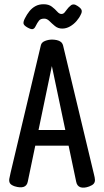

<svg xmlns="http://www.w3.org/2000/svg" viewBox="-20 -874 492 907"><path d="M424 -50Q428 -35 428.5 -24.5Q429 -14 423 -6.5Q417 1 401 7Q376 16 360 10.5Q344 5 340 -15L225 -562L111 -15Q107 4 91 9Q75 14 49 6Q32 0 27 -8.5Q22 -17 24 -29.5Q26 -42 30 -58L173 -660Q176 -674 192.5 -680.5Q209 -687 226 -687Q237 -687 248.5 -684.5Q260 -682 267.5 -676Q275 -670 278 -659ZM96 -186 130 -260H314L348 -186ZM186 -854Q210 -854 225 -842.5Q240 -831 250 -819.5Q260 -808 270 -808Q279 -808 285 -815Q291 -822 297.5 -831Q304 -840 313 -847Q319 -853 327.5 -853Q336 -853 346 -846Q363 -835 365.5 -826Q368 -817 362 -806Q355 -790 341.5 -774.5Q328 -759 310.5 -749Q293 -739 274 -739Q254 -739 239.5 -751Q225 -763 213.5 -774.5Q202 -786 189 -786Q172 -786 164.5 -777Q157 -768 147 -748Q142 -738 134 -736.5Q126 -735 110 -744Q92 -754 91 -763.5Q90 -773 98 -788Q107 -806 119 -821Q131 -836 147.5 -845Q164 -854 186 -854Z"/></svg>

Font: Fredoka Condensed
Style: Regular
Weight: 400
Width: 3
Designer: Ben Nathan
Foundry: Milena B. Brandão, Ben Nathan
Version: Version 2.001